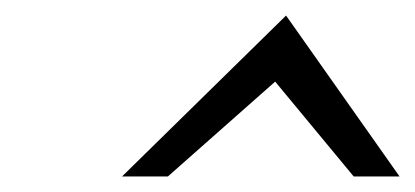

<svg xmlns="http://www.w3.org/2000/svg" viewBox="-20 -764 534 247"><path d="M137 -537H196L334 -659L435 -537H494L348 -744Z"/></svg>

Font: Charger Sport
Style: LitExtObl
Weight: 300
Designer: Jasper
Foundry: Cannot Into Space Fonts
Version: Version 1.1